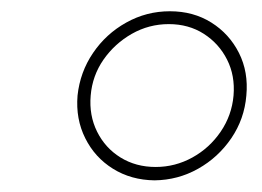

<svg xmlns="http://www.w3.org/2000/svg" viewBox="-20 -757 459 336"><path d="M250.5 -441.4Q209.5 -441.9 177.7 -461.7Q146 -481.4 129.2 -515.1Q112.3 -548.8 115.7 -589.8Q120.1 -630.9 142.8 -664.3Q165.5 -697.8 200.9 -717.5Q236.3 -737.3 277.3 -737.3Q318.4 -737.3 349.9 -717.5Q381.3 -697.8 398.2 -664.3Q415 -630.9 411.1 -589.8Q407.7 -548.8 384.8 -515.1Q361.8 -481.4 326.7 -461.7Q291.5 -441.9 250.5 -441.4ZM252.4 -464.8Q286.6 -464.8 316.7 -481.4Q346.7 -498 366.2 -526.6Q385.7 -555.2 388.7 -589.8Q391.6 -624.5 377.4 -652.6Q363.3 -680.7 336.7 -697.8Q310.1 -714.8 275.4 -714.8Q240.7 -714.8 210.7 -697.8Q180.7 -680.7 161.1 -652.6Q141.6 -624.5 138.7 -589.8Q135.7 -555.2 149.9 -526.6Q164.1 -498 190.9 -481.4Q217.8 -464.8 252.4 -464.8Z"/></svg>

Font: Inter 24pt Thin
Style: Italic
Weight: 250
Italic angle: -9.3988°
Version: Version 4.001;git-66647c0bb